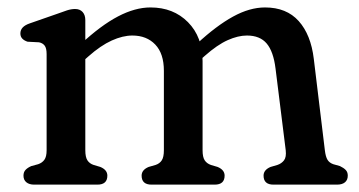

<svg xmlns="http://www.w3.org/2000/svg" viewBox="-20 -501 974 521"><path d="M211.5 -446.6V-93.4Q211.5 -74.5 217.3 -65.8Q223 -57.1 234.1 -53.4L252.3 -48Q271.3 -40 271.3 -24.4Q271.3 0 244.3 0H72.7Q59.3 0 51.5 -6.4Q43.7 -12.8 43.7 -24.4Q43.7 -34 49.3 -40Q54.9 -46 65.1 -50.4L83.5 -55.4Q94.4 -59.1 100.4 -67.4Q106.5 -75.7 106.5 -93.4V-354.2Q106.5 -370.4 101.1 -377.3Q95.8 -384.2 85.9 -386.2L54.9 -387.8Q46 -390.6 40.6 -396.1Q35.3 -401.6 35.3 -410.2Q35.3 -419.6 41.6 -426.4Q48 -433.2 60.9 -437.6L135.5 -463.6Q150.2 -469.1 161.9 -472.9Q173.6 -476.6 183.7 -476.6Q196.7 -476.6 204.1 -468.5Q211.5 -460.4 211.5 -446.6ZM196.7 -327.4 171.3 -355.8 198.5 -380.8Q253.8 -432.2 300.3 -456.5Q346.7 -480.8 388.4 -480.8Q450.5 -480.8 490.1 -440.8Q529.7 -400.7 529.7 -335.2V-93.4Q529.7 -74.5 535.5 -65.9Q541.2 -57.3 552.3 -53.4L570.5 -48Q589.5 -40 589.5 -24.4Q589.5 0 562.5 0H391.3Q364.3 0 364.3 -24.4Q364.3 -40 383.3 -48L402.1 -53.4Q413.2 -57.1 418.9 -65.8Q424.7 -74.5 424.7 -93.4V-308.8Q424.7 -355.6 401.3 -380.1Q377.9 -404.6 339.2 -404.6Q313.2 -404.6 283.3 -391.1Q253.3 -377.6 219.7 -347.8ZM515.3 -331.3 489.9 -359.7 514.7 -382.6Q567.2 -431.2 612.4 -456Q657.5 -480.8 699.2 -480.8Q757.4 -480.8 790.6 -443.8Q823.7 -406.7 831.5 -341.2L861.5 -93.4Q863.6 -75.7 868.7 -67.4Q873.8 -59.1 884.5 -55.4L902.3 -50.4Q912.5 -45.6 918.1 -39.8Q923.7 -34 923.7 -24.4Q923.7 -12.8 916.2 -6.4Q908.6 0 894.7 0H722.2Q695.2 0 695.2 -24.4Q695.2 -40 714.2 -48L732.7 -53.4Q743.8 -57.1 750.6 -65.8Q757.4 -74.5 755.3 -93.4L727.7 -314.8Q722 -361.3 703.7 -382.9Q685.4 -404.6 650 -404.6Q626.1 -404.6 598 -392.1Q569.9 -379.6 535.9 -349.6Z"/></svg>

Font: Fraunces SuperSoft 9pt
Style: Regular
Weight: 900
Version: Version 1.000;[b76b70a41]